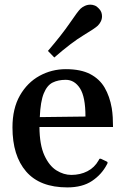

<svg xmlns="http://www.w3.org/2000/svg" viewBox="-20 -793 540 827"><path d="M270 14.2Q151.9 14.2 92.8 -54Q33.7 -122.1 33.7 -244.1Q33.7 -325.7 65.7 -381.6Q97.7 -437.5 150.1 -466.3Q202.6 -495.1 263.7 -495.1Q327.6 -495.1 368.2 -474.1Q408.7 -453.1 430.7 -415.5Q452.6 -377.9 461.4 -327.1Q464.4 -308.6 465.6 -288.1Q466.8 -267.6 466.8 -246.1H149.9Q150.4 -169.4 171.1 -124Q191.9 -78.6 223.1 -59.1Q254.4 -39.6 287.1 -39.6Q325.7 -39.6 356.4 -55.4Q387.2 -71.3 404.3 -101.6Q405.8 -104.5 407.5 -107.4Q409.2 -110.4 414.1 -109.4L438 -98.1Q443.4 -96.2 443.4 -92.3Q443.4 -90.3 442.4 -88.1Q441.4 -85.9 440.4 -84.5Q418 -41.5 376.5 -13.7Q335 14.2 270 14.2ZM151.4 -288.6 348.1 -291Q348.1 -376 324.5 -412.6Q300.8 -449.2 263.2 -449.2Q230.5 -449.2 206.5 -437.3Q182.6 -425.3 168.5 -390.6Q154.3 -356 151.4 -288.6ZM213.9 -545.4 186.5 -573.7Q246.1 -643.1 280.8 -693.8Q315.4 -744.6 326.7 -755.4Q334.5 -762.7 345.7 -767.8Q356.9 -772.9 369.6 -772.9Q378.4 -772.9 387.9 -769.3Q397.5 -765.6 405.3 -756.8Q413.1 -749 416.3 -740.5Q419.4 -731.9 419.4 -723.1Q419.4 -710.9 414.3 -700.7Q409.2 -690.4 401.4 -682.6Q390.1 -671.4 339.4 -640.9Q288.6 -610.4 213.9 -545.4Z"/></svg>

Font: Gelasio Medium
Style: Regular
Weight: 500
Designer: Eben Sorkin
Foundry: Eben Sorkin
Version: Version 1.008